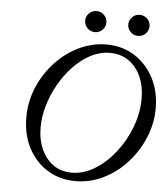

<svg xmlns="http://www.w3.org/2000/svg" viewBox="-57 -888 835 953"><g transform="rotate(5 360.0 -412.0)"><path d="M354 13Q275 13 214 -25Q153 -63 118.5 -129.5Q84 -196 84 -281Q84 -360 114 -431Q144 -502 195.5 -557.5Q247 -613 313 -644.5Q379 -676 450 -676Q529 -676 590 -637Q651 -598 685.5 -531.5Q720 -465 720 -382Q720 -306 690.5 -235Q661 -164 610 -108Q559 -52 493 -19.5Q427 13 354 13ZM332 -27Q391 -27 447 -61.5Q503 -96 548 -153.5Q593 -211 619.5 -281.5Q646 -352 646 -424Q646 -485 624.5 -533Q603 -581 563.5 -608.5Q524 -636 470 -636Q421 -636 375.5 -612.5Q330 -589 290.5 -548Q251 -507 221.5 -455.5Q192 -404 175.5 -348Q159 -292 159 -239Q159 -176 181 -128Q203 -80 241.5 -53.5Q280 -27 332 -27ZM386 -732Q364 -732 348.5 -747.5Q333 -763 333 -785Q333 -806 348.5 -821.5Q364 -837 386 -837Q408 -837 423.5 -821.5Q439 -806 439 -785Q439 -763 423.5 -747.5Q408 -732 386 -732ZM601 -732Q579 -732 563.5 -747.5Q548 -763 548 -785Q548 -806 563.5 -821.5Q579 -837 601 -837Q623 -837 638.5 -821.5Q654 -806 654 -785Q654 -763 638.5 -747.5Q623 -732 601 -732Z"/></g></svg>

Font: Junicode SmExp
Style: Italic
Weight: 400
Width: 6
Italic angle: -11°
Designer: Peter S. Baker
Version: Version 2.205; ttfautohint (v1.8.4)